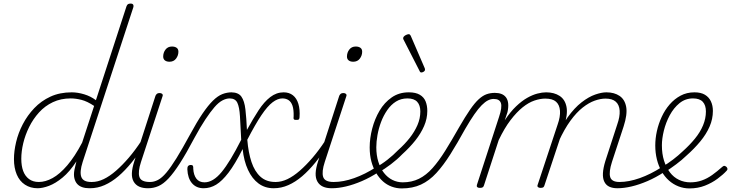

<svg xmlns="http://www.w3.org/2000/svg" viewBox="-20 -1035 4085 1073"><path d="M190 17Q150 17 119.5 -3Q89 -23 73.5 -60Q58 -97 58 -146Q58 -190 70 -241Q82 -292 107.5 -341Q133 -390 171.5 -430.5Q210 -471 262 -495Q314 -519 381 -519Q414 -519 450.5 -508Q487 -497 516 -475L687 -1000Q690 -1008 695 -1011.5Q700 -1015 710 -1015Q721 -1015 724.5 -1008.5Q728 -1002 725 -994L442 -130Q424 -74 434.5 -46Q445 -18 490 -18Q496 -18 499.5 -12.5Q503 -7 501.5 -0.5Q500 6 494.5 11.5Q489 17 479 17Q457 17 439.5 11Q422 5 411 -7.5Q400 -20 395.5 -39.5Q391 -59 396 -86L407 -133Q369 -75 329.5 -42.5Q290 -10 254 3.5Q218 17 190 17ZM197 -18Q234 -18 274 -40Q314 -62 356 -111Q398 -160 439 -238L506 -443Q467 -469 435 -477Q403 -485 375 -485Q320 -485 275.5 -464Q231 -443 198 -406.5Q165 -370 143 -325.5Q121 -281 110 -235Q99 -189 99 -148Q99 -108 109.5 -79.5Q120 -51 142 -34.5Q164 -18 197 -18Z M483 17Q474 17 470 11.5Q466 6 467.5 -0.5Q469 -7 475.5 -12.5Q482 -18 494 -18Q526 -18 559.5 -34Q593 -50 628.5 -81Q664 -112 700 -154Q736 -196 770 -248Q776 -258 784 -256.5Q792 -255 795.5 -247Q799 -239 792 -230Q754 -174 716.5 -128Q679 -82 641.5 -50Q604 -18 564.5 -0.5Q525 17 483 17Z M806 17Q778 17 758 8Q738 -1 727 -20Q716 -39 717 -67Q718 -95 731 -135L849 -500Q853 -508 858 -511.5Q863 -515 872 -515Q881 -515 886 -510.5Q891 -506 889 -499L768 -130Q750 -75 759 -46.5Q768 -18 817 -18Q825 -18 828.5 -12.5Q832 -7 830.5 -0.5Q829 6 823.5 11.5Q818 17 806 17ZM927 -690Q911 -690 901.5 -697.5Q892 -705 892 -719Q892 -741 905 -758Q918 -775 941 -775Q957 -775 967 -768Q977 -761 977 -746Q977 -725 964 -707.5Q951 -690 927 -690Z M808 17Q799 17 796 11.5Q793 6 795 -0.5Q797 -7 803.5 -12.5Q810 -18 819 -18Q841 -18 863 -29.5Q885 -41 909.5 -70Q934 -99 966 -150.5Q998 -202 1042 -283Q1081 -355 1112 -400.5Q1143 -446 1170 -472.5Q1197 -499 1222.5 -509Q1248 -519 1275 -519Q1284 -519 1287 -514Q1290 -509 1288 -502Q1286 -495 1279.5 -490Q1273 -485 1264 -485Q1244 -485 1222.5 -473.5Q1201 -462 1178.5 -436Q1156 -410 1128 -368Q1100 -326 1067 -265Q1021 -178 986 -123.5Q951 -69 922 -38Q893 -7 865.5 5Q838 17 808 17Z M1118 17Q1077 17 1053 -11Q1029 -39 1027 -89Q1027 -102 1030.5 -106.5Q1034 -111 1042 -113Q1054 -114 1057.5 -109Q1061 -104 1060 -92Q1062 -57 1077.5 -36.5Q1093 -16 1123 -16Q1171 -16 1218.5 -73.5Q1266 -131 1328 -254Q1324 -335 1321 -385.5Q1318 -436 1306.5 -460.5Q1295 -485 1263 -485Q1254 -485 1250.5 -490Q1247 -495 1248.5 -502Q1250 -509 1256 -514Q1262 -519 1271 -519Q1312 -519 1329 -495Q1346 -471 1351.5 -423.5Q1357 -376 1360 -309Q1394 -371 1425 -418.5Q1456 -466 1490.5 -492.5Q1525 -519 1565 -519Q1596 -519 1617 -502.5Q1638 -486 1647.5 -454.5Q1657 -423 1654 -380Q1654 -373 1650.5 -368.5Q1647 -364 1636 -365Q1626 -364 1622.5 -368.5Q1619 -373 1621 -385Q1622 -423 1614.5 -444.5Q1607 -466 1592.5 -475.5Q1578 -485 1558 -485Q1532 -485 1503.5 -463.5Q1475 -442 1441 -391.5Q1407 -341 1362 -254Q1368 -182 1385.5 -129.5Q1403 -77 1435.5 -47.5Q1468 -18 1519 -18Q1527 -18 1529.5 -12.5Q1532 -7 1530 -0.5Q1528 6 1522.5 11.5Q1517 17 1509 17Q1461 17 1425 -9.5Q1389 -36 1366 -85.5Q1343 -135 1336 -202Q1293 -117 1257 -70Q1221 -23 1188 -3Q1155 17 1118 17Z M1510 17Q1501 17 1497 11.5Q1493 6 1494.5 -0.5Q1496 -7 1502.5 -12.5Q1509 -18 1521 -18Q1553 -18 1586.5 -34Q1620 -50 1655.5 -81Q1691 -112 1727 -154Q1763 -196 1797 -248Q1803 -258 1811 -256.5Q1819 -255 1822.5 -247Q1826 -239 1819 -230Q1781 -174 1743.5 -128Q1706 -82 1668.5 -50Q1631 -18 1591.5 -0.5Q1552 17 1510 17Z M1833 17Q1805 17 1785 8Q1765 -1 1754 -20Q1743 -39 1744 -67Q1745 -95 1758 -135L1876 -500Q1880 -508 1885 -511.5Q1890 -515 1899 -515Q1908 -515 1913 -510.5Q1918 -506 1916 -499L1795 -130Q1777 -75 1786 -46.5Q1795 -18 1844 -18Q1852 -18 1855.5 -12.5Q1859 -7 1857.5 -0.5Q1856 6 1850.5 11.5Q1845 17 1833 17ZM1954 -690Q1938 -690 1928.5 -697.5Q1919 -705 1919 -719Q1919 -741 1932 -758Q1945 -775 1968 -775Q1984 -775 1994 -768Q2004 -761 2004 -746Q2004 -725 1991 -707.5Q1978 -690 1954 -690Z M1835 17Q1826 17 1822.5 11.5Q1819 6 1821.5 -0.5Q1824 -7 1830.5 -12.5Q1837 -18 1846 -18Q1898 -18 1959 -39.5Q2020 -61 2082 -101Q2088 -105 2093 -102.5Q2098 -100 2101.5 -94.5Q2105 -89 2104 -82.5Q2103 -76 2095 -73Q2049 -43 2002.5 -23Q1956 -3 1913.5 7Q1871 17 1835 17Z M2078 -98Q2113 -117 2145.5 -142.5Q2178 -168 2205 -196Q2242 -229 2269.5 -264Q2297 -299 2313 -336Q2329 -373 2329 -412Q2329 -447 2311.5 -466Q2294 -485 2257 -485Q2248 -485 2244.5 -490Q2241 -495 2242.5 -502Q2244 -509 2250 -514Q2256 -519 2265 -519Q2303 -519 2326 -505.5Q2349 -492 2358.5 -468.5Q2368 -445 2368 -415Q2368 -372 2350 -330.5Q2332 -289 2301 -250Q2270 -211 2228 -173Q2199 -143 2164.5 -117Q2130 -91 2093 -69Z M2225 18Q2196 18 2169 8Q2142 -2 2120.5 -21Q2099 -40 2082 -68.5Q2065 -97 2055.5 -132.5Q2046 -168 2046 -211Q2046 -262 2060 -316Q2074 -370 2101 -416Q2128 -462 2169 -490.5Q2210 -519 2264 -519Q2274 -519 2278 -514Q2282 -509 2280 -502Q2278 -495 2272 -490Q2266 -485 2257 -485Q2221 -485 2193 -467.5Q2165 -450 2144 -419.5Q2123 -389 2109.5 -353Q2096 -317 2089.5 -280Q2083 -243 2083 -212Q2083 -167 2094.5 -130.5Q2106 -94 2126 -68.5Q2146 -43 2173 -29.5Q2200 -16 2231 -16Q2281 -16 2321.5 -36Q2362 -56 2397.5 -96Q2433 -136 2468.5 -193Q2504 -250 2546 -324Q2580 -383 2606.5 -421.5Q2633 -460 2655.5 -480.5Q2678 -501 2699.5 -508.5Q2721 -516 2746 -516Q2755 -516 2758.5 -511Q2762 -506 2761 -499Q2760 -492 2754 -487Q2748 -482 2738 -482Q2723 -482 2707 -474Q2691 -466 2672 -447Q2653 -428 2630.5 -395.5Q2608 -363 2580 -315Q2536 -235 2497 -173Q2458 -111 2418.5 -68Q2379 -25 2332.5 -3.5Q2286 18 2225 18Z M2335 -630Q2332 -630 2330 -631Q2328 -632 2326 -636L2234 -816Q2233 -819 2233 -821.5Q2233 -824 2234 -826Q2236 -831 2241.5 -835Q2247 -839 2253.5 -841.5Q2260 -844 2265 -844Q2270 -844 2275 -836L2354 -653Q2355 -650 2355 -647.5Q2355 -645 2355 -643Q2353 -637 2346.5 -633.5Q2340 -630 2335 -630Z M2662 15Q2652 15 2647.5 11Q2643 7 2645 -1L2769 -382Q2787 -435 2779.5 -458.5Q2772 -482 2740 -482Q2732 -482 2728 -487Q2724 -492 2725 -499Q2726 -506 2731.5 -511Q2737 -516 2745 -516Q2766 -516 2782 -510Q2798 -504 2808 -490.5Q2818 -477 2820 -456Q2822 -435 2816 -408L2801 -363Q2832 -410 2864 -440.5Q2896 -471 2926 -488Q2956 -505 2983 -512Q3010 -519 3032 -519Q3077 -519 3107.5 -499Q3138 -479 3146 -437.5Q3154 -396 3132 -328L3023 0Q3021 8 3016.5 11.5Q3012 15 3001 15Q2992 15 2987 11Q2982 7 2984 0L3096 -338Q3112 -383 3109.5 -416Q3107 -449 3087.5 -466.5Q3068 -484 3027 -484Q2999 -484 2966.5 -473Q2934 -462 2900.5 -435Q2867 -408 2833 -363.5Q2799 -319 2767 -252L2685 0Q2683 8 2678 11.5Q2673 15 2662 15ZM3430 17Q3404 17 3385.5 8.5Q3367 0 3357.5 -19Q3348 -38 3349.5 -67Q3351 -96 3363 -135L3429 -338Q3445 -383 3443 -416Q3441 -449 3421.5 -466.5Q3402 -484 3364 -484Q3336 -484 3303.5 -472.5Q3271 -461 3236.5 -434Q3202 -407 3168 -360.5Q3134 -314 3102 -244H3084Q3114 -326 3152 -379Q3190 -432 3230 -463Q3270 -494 3306 -506.5Q3342 -519 3369 -519Q3413 -519 3442.5 -499Q3472 -479 3479.5 -437.5Q3487 -396 3465 -328L3400 -130Q3382 -74 3390 -46Q3398 -18 3442 -18Q3448 -18 3450.5 -12.5Q3453 -7 3452.5 -0.5Q3452 6 3446.5 11.5Q3441 17 3430 17Z M3431 17Q3422 17 3418.5 11.5Q3415 6 3417.5 -0.5Q3420 -7 3426.5 -12.5Q3433 -18 3442 -18Q3494 -18 3555 -39.5Q3616 -61 3678 -101Q3684 -105 3689 -102.5Q3694 -100 3697.5 -94.5Q3701 -89 3700 -82.5Q3699 -76 3691 -73Q3645 -43 3598.5 -23Q3552 -3 3509.5 7Q3467 17 3431 17Z M3680 -102Q3712 -121 3741.5 -143.5Q3771 -166 3795 -189Q3834 -224 3863.5 -260Q3893 -296 3909 -334.5Q3925 -373 3925 -412Q3925 -447 3907.5 -466Q3890 -485 3853 -485Q3810 -485 3777.5 -458.5Q3745 -432 3723 -391Q3701 -350 3690 -305Q3679 -260 3679 -223Q3679 -175 3691 -137Q3703 -99 3724 -71.5Q3745 -44 3774.5 -30Q3804 -16 3838 -16Q3872 -16 3902 -26.5Q3932 -37 3960 -57Q3988 -77 4017 -103Q4024 -109 4029 -108Q4034 -107 4039 -103Q4043 -100 4045 -93.5Q4047 -87 4040 -80Q4022 -60 3990.5 -36.5Q3959 -13 3919.5 2.5Q3880 18 3833 18Q3801 18 3771.5 6.5Q3742 -5 3718 -26.5Q3694 -48 3677 -78Q3660 -108 3651 -144.5Q3642 -181 3642 -222Q3642 -261 3651 -302Q3660 -343 3678 -382Q3696 -421 3722.5 -451.5Q3749 -482 3783.5 -500.5Q3818 -519 3861 -519Q3897 -519 3919.5 -505.5Q3942 -492 3953 -468.5Q3964 -445 3964 -415Q3964 -370 3945.5 -327.5Q3927 -285 3893.5 -244.5Q3860 -204 3817 -166Q3790 -140 3759 -117Q3728 -94 3696 -73Z"/></svg>

Font: Playwrite MX Thin
Style: Regular
Weight: 250
Designer: Veronika Burian, José Scaglione
Foundry: TypeTogether
Version: Version 1.002